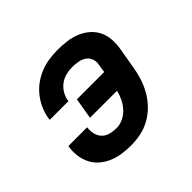

<svg xmlns="http://www.w3.org/2000/svg" viewBox="-130 -690 860 860"><g transform="rotate(-45 300.0 -260.0)"><path d="M255 8Q226 8 198.5 4Q171 0 146 -10.5Q121 -21 100.5 -38.5Q80 -56 68 -80Q56 -104 52.5 -132Q49 -160 54 -188V-189H173Q170 -169 174.5 -149.5Q179 -130 192 -116.5Q205 -103 224 -98Q243 -93 264 -93Q285 -93 306 -103Q327 -113 342.5 -130Q358 -147 368 -167.5Q378 -188 383 -210H212L229 -310H402L408 -349Q412 -368 405.5 -385Q399 -402 384.5 -411.5Q370 -421 351.5 -424Q333 -427 315 -427Q295 -427 275.5 -422Q256 -417 239 -404.5Q222 -392 211 -373.5Q200 -355 197 -335V-331H78L79 -340Q83 -367 94.5 -393Q106 -419 124 -442Q142 -465 165.5 -482Q189 -499 215.5 -509.5Q242 -520 269.5 -524Q297 -528 323 -528Q352 -528 380.5 -524.5Q409 -521 434.5 -511Q460 -501 481 -483.5Q502 -466 514 -442.5Q526 -419 528.5 -390.5Q531 -362 526 -333L509 -233Q504 -202 494.5 -172Q485 -142 469 -113.5Q453 -85 429.5 -61Q406 -37 377.5 -21Q349 -5 317.5 1.5Q286 8 255 8Z"/></g></svg>

Font: Iosevka Aile Oblique
Style: Bold
Weight: 700
Italic angle: -9°
Designer: Belleve Invis
Foundry: Belleve Invis
Version: Version 31.1.0; ttfautohint (v1.8.4)